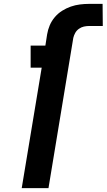

<svg xmlns="http://www.w3.org/2000/svg" viewBox="-20 -755 550 990"><path d="M92 215 195 -406H138V-520H214L223 -578Q227 -602 236.5 -624.5Q246 -647 262.5 -666.5Q279 -686 300.5 -699.5Q322 -713 345 -721Q368 -729 392 -732Q416 -735 439 -735H509L510 -621H440Q426 -621 412.5 -618Q399 -615 387 -606.5Q375 -598 368 -585.5Q361 -573 358 -560L230 215Z"/></svg>

Font: Iosevka SS18 Heavy
Style: Italic
Weight: 900
Italic angle: -9°
Monospace: yes
Designer: Belleve Invis
Foundry: Belleve Invis
Version: Version 25.1.1; ttfautohint (v1.8.4)